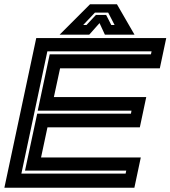

<svg xmlns="http://www.w3.org/2000/svg" viewBox="-30 -878 797 898"><path d="M-9.5 0 139.5 -700H747.5L717.5 -558.5H251L222 -424H654L624 -282.5H192L162 -141.5H628.5L598.5 0ZM70 -66H557.5L560.5 -80H87L144 -346.5H582.5L585 -360.5H146.5L202.5 -624H676L679 -638H191.5ZM391 -858H517L599 -716H460.5L435.5 -770L387.5 -716H249ZM414 -819 359 -761H374.5L418.5 -808H466.5L490.5 -761H506L476 -819Z"/></svg>

Font: Tourney Expanded Regular
Style: Bold Italic
Weight: 700
Width: 7
Italic angle: -12°
Designer: Tyler Finck
Foundry: Etcetera Type Co
Version: Version 1.010; ttfautohint (v1.8.3)